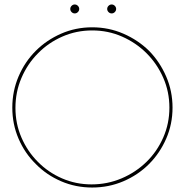

<svg xmlns="http://www.w3.org/2000/svg" viewBox="-20 -830 826 858"><path d="M646 -97Q694 -145 722.5 -210Q751 -275 751 -349Q751 -423 722.5 -488.5Q694 -554 646 -603Q597 -651 531.5 -679.5Q466 -708 392 -708Q318 -708 253 -679.5Q188 -651 140 -603Q91 -554 63 -488.5Q35 -423 35 -349Q35 -275 63 -210Q91 -145 140 -97Q188 -48 253 -20Q318 8 392 8Q466 8 531.5 -20Q597 -48 646 -97ZM149 -107Q103 -153 76 -215Q49 -277 49 -348Q49 -419 76 -482Q103 -545 150 -592Q196 -639 258.5 -666.5Q321 -694 392 -694Q463 -694 525.5 -666.5Q588 -639 635 -592Q682 -545 709.5 -482.5Q737 -420 737 -349Q737 -278 709.5 -215.5Q682 -153 635 -107Q587 -60 523.5 -33Q460 -6 389 -6Q319 -6 257 -33Q195 -60 149 -107ZM499 -790Q499 -798 493 -804Q487 -810 479 -810Q471 -810 465 -804Q459 -798 459 -790Q459 -782 465 -776Q471 -770 479 -770Q487 -770 493 -776Q499 -782 499 -790ZM334 -790Q334 -798 328 -804Q322 -810 314 -810Q306 -810 300 -804Q294 -798 294 -790Q294 -782 300 -776Q306 -770 314 -770Q322 -770 328 -776Q334 -782 334 -790Z"/></svg>

Font: Josefin Slab Thin Thin
Style: Regular
Weight: 250
Version: Version 2.000